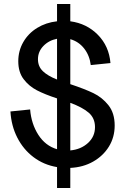

<svg xmlns="http://www.w3.org/2000/svg" viewBox="-20 -820 632 956"><path d="M32 -265 130 -275Q136 -203 171 -148.5Q206 -94 264 -77V-330Q203 -350 163.5 -370.5Q124 -391 97.5 -426Q71 -461 71 -515Q71 -567 96 -610.5Q121 -654 165 -681Q209 -708 264 -714V-800H330V-714Q412 -703 467.5 -646.5Q523 -590 530 -506L432 -496Q426 -544 399 -578.5Q372 -613 330 -625V-401Q402 -377 445.5 -356Q489 -335 520 -296Q551 -257 551 -195Q551 -137 522.5 -90.5Q494 -44 444 -15.5Q394 13 330 16V116H264V12Q198 1 147 -37.5Q96 -76 66 -135Q36 -194 32 -265ZM264 -424V-627Q223 -619 196 -591Q169 -563 169 -525Q169 -489 193.5 -465.5Q218 -442 264 -424ZM453 -187Q453 -232 421.5 -259Q390 -286 330 -308V-71Q383 -76 418 -108Q453 -140 453 -187Z"/></svg>

Font: MedMera Sans Display
Style: Regular
Weight: 500
Designer: Kasper Nordkvist
Foundry: UNCUT.wtf
Version: Version 1.300